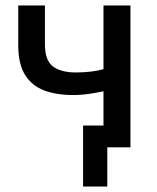

<svg xmlns="http://www.w3.org/2000/svg" viewBox="-20 -541 578 705"><path d="M285 144V-80H360V-206Q344 -202 311.5 -197Q279 -192 249 -192Q187 -192 142 -209Q97 -226 72 -266Q47 -306 47 -375V-521H145V-378Q145 -319 174.5 -297Q204 -275 258 -275Q292 -275 317 -278.5Q342 -282 360 -287V-521H459V0H374V144Z"/></svg>

Font: Ubuntu Sans Medium
Style: Regular
Weight: 500
Designer: Dalton Maag Ltd
Foundry: Dalton Maag Ltd
Version: Version 1.006; ttfautohint (v1.8.4.7-5d5b)